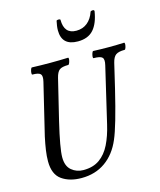

<svg xmlns="http://www.w3.org/2000/svg" viewBox="-131 -986 910 1092"><g transform="rotate(-15 324.5 -440.0)"><path d="M213 13Q143 13 97.5 -19Q52 -51 52 -128Q52 -158 57 -192.5Q62 -227 71 -269L144 -572Q152 -605 141.5 -616.5Q131 -628 94 -628Q90 -628 90.5 -638Q91 -648 94.5 -658Q98 -668 102 -668Q129 -667 155.5 -666.5Q182 -666 209 -666Q235 -666 261.5 -666.5Q288 -667 314 -668Q319 -668 318 -658Q317 -648 313 -638Q309 -628 305 -628Q268 -628 253 -616.5Q238 -605 230 -572L172 -333Q136 -182 136 -129Q136 -77 165.5 -52.5Q195 -28 235 -28Q292 -28 330 -55Q368 -82 392 -130.5Q416 -179 431 -244L508 -572Q516 -605 505 -616.5Q494 -628 455 -628Q450 -628 451 -638Q452 -648 455.5 -658Q459 -668 463 -668Q486 -667 509 -666.5Q532 -666 554 -666Q577 -666 599.5 -666.5Q622 -667 644 -668Q649 -668 648.5 -658Q648 -648 644.5 -638Q641 -628 637 -628Q601 -628 585 -616.5Q569 -605 561 -572L527 -428Q477 -220 446 -149Q413 -71 353.5 -29Q294 13 213 13ZM394 -743Q299 -743 299 -833Q299 -846 301 -859.5Q303 -873 306 -887Q307 -892 318 -892Q329 -892 329 -887Q329 -804 401 -804Q439 -804 466 -826Q493 -848 506 -887Q508 -892 518.5 -892.5Q529 -893 529 -885Q518 -815 486 -779Q454 -743 394 -743Z"/></g></svg>

Font: Junicode Two Beta Condensed Medium
Style: Italic
Weight: 500
Width: 3
Italic angle: -9°
Version: Version 1.053; ttfautohint (v1.8.4)